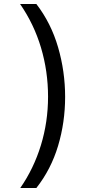

<svg xmlns="http://www.w3.org/2000/svg" viewBox="-20 -812 459 967"><path d="M82 135Q150 37 186 -80.5Q222 -198 222 -325Q222 -453 186.5 -572Q151 -691 81 -792H163Q237 -696 272.5 -574Q308 -452 308 -324Q308 -196 272.5 -77.5Q237 41 163 135Z"/></svg>

Font: usinhala05
Style: Book
Weight: 400
Designer: Jelle Bosma - Monotype Design Team
Foundry: Monotype Imaging Inc.
Version: Version 2.003